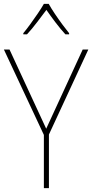

<svg xmlns="http://www.w3.org/2000/svg" viewBox="-20 -969 475 989"><path d="M218 -306 406 -714H435L232 -276V0H206V-274L0 -714H29ZM231 -949Q243 -927 262.5 -898Q282 -869 302 -842Q322 -815 336 -798V-792H317Q292 -819 265.5 -854Q239 -889 219 -918Q198 -890 171 -854.5Q144 -819 119 -792H100V-798Q116 -817 136 -844.5Q156 -872 175 -900Q194 -928 206 -949Z"/></svg>

Font: Noto Sans Myanmar SemiCondensed Thin
Style: Regular
Weight: 100
Width: 4
Designer: Monotype Design Team
Foundry: Monotype Imaging Inc.
Version: Version 2.107; ttfautohint (v1.8.4.7-5d5b)